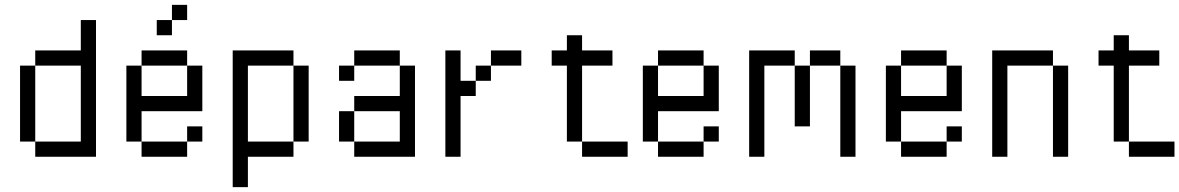

<svg xmlns="http://www.w3.org/2000/svg" viewBox="-20 -645 4852 790"><path d="M62.5 -375H125V-62.5H62.5ZM312.5 -562.5H375V0H125V-62.5H312.5V-375H125V-437.5H312.5Z M750 -125H812.5V-62.5H750ZM562.5 -62.5H750V0H562.5ZM500 -375H562.5V-250H750V-375H812.5V-187.5H562.5V-62.5H500ZM562.5 -437.5H750V-375H562.5ZM625 -562.5H687.5V-500H625ZM687.5 -625H750V-562.5H687.5Z M1187.5 -375H1250V-62.5H1187.5ZM937.5 -437.5H1187.5V-375H1000V-62.5H1187.5V0H1000V125H937.5Z M1375 -375H1437.5V-312.5H1375ZM1375 -187.5H1437.5V-62.5H1375ZM1625 -375H1687.5V0H1437.5V-62.5H1625V-187.5H1437.5V-250H1625ZM1437.5 -437.5H1625V-375H1437.5Z M2000 -437.5H2125V-375H2000ZM1937.5 -375H2000V-312.5H1937.5ZM1812.5 -437.5H1875V-312.5H1937.5V-250H1875V0H1812.5Z M2312.5 -500H2375V-437.5H2500V-375H2375V-62.5H2312.5V-375H2250V-437.5H2312.5ZM2375 -62.5H2562.5V0H2375Z M2875 -125H2937.5V-62.5H2875ZM2687.5 -62.5H2875V0H2687.5ZM2625 -375H2687.5V-250H2875V-375H2937.5V-187.5H2687.5V-62.5H2625ZM2687.5 -437.5H2875V-375H2687.5Z M3437.5 -375H3500V0H3437.5ZM3312.5 -437.5H3437.5V-375H3312.5ZM3250 -375H3312.5V-125H3250ZM3062.5 -437.5H3250V-375H3125V0H3062.5Z M3875 -125H3937.5V-62.5H3875ZM3687.5 -62.5H3875V0H3687.5ZM3625 -375H3687.5V-250H3875V-375H3937.5V-187.5H3687.5V-62.5H3625ZM3687.5 -437.5H3875V-375H3687.5Z M4312.5 -375H4375V0H4312.5ZM4062.5 -437.5H4312.5V-375H4125V0H4062.5Z M4562.5 -500H4625V-437.5H4750V-375H4625V-62.5H4562.5V-375H4500V-437.5H4562.5ZM4625 -62.5H4812.5V0H4625Z"/></svg>

Font: Pixel Operator
Style: Regular
Weight: 400
Designer: Jayvee Enaguas (HarvettFox96)
Version: 2016.04.25